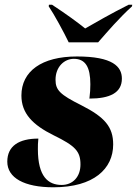

<svg xmlns="http://www.w3.org/2000/svg" viewBox="-20 -786 582 816"><path d="M272 -606H397C439 -654 485 -708 541 -759L542 -766H527C453 -729 382 -688 342 -665C311 -690 265 -724 201 -766H188L187 -759C209 -727 252 -648 272 -606ZM207 10C379 10 461 -69 461 -172C461 -246 426 -288 325 -339C235 -384 216 -403 216 -447C216 -502 253 -536 294 -536C343 -536 364 -501 364 -428C364 -410 363 -390 360 -367C446 -367 498 -391 498 -452C498 -503 459 -546 307 -546C157 -546 71 -483 71 -380C71 -304 119 -255 208 -211C300 -166 322 -143 322 -87C322 -35 290 0 242 0C185 0 141 -35 141 -152C141 -165 141 -181 143 -197C61 -197 11 -166 11 -99C11 -30 83 10 207 10Z"/></svg>

Font: Noto Serif Display SemiCondensed Black
Style: Italic
Weight: 900
Width: 4
Italic angle: -12°
Designer: Monotype Design Team
Foundry: Monotype Imaging Inc.
Version: Version 2.009